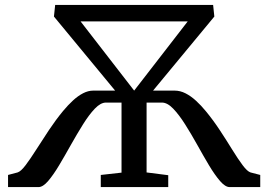

<svg xmlns="http://www.w3.org/2000/svg" viewBox="-20 -763 1094 783"><path d="M12.8 0V-49.5L51.7 -59.8Q65.2 -63.9 84.6 -89.6Q103.9 -115.3 128 -153.2Q152 -191 179.8 -232.8Q207.6 -274.5 237.1 -310.2Q257 -334.2 277.4 -353Q297.8 -371.9 318.8 -382.7Q339.8 -393.5 360.3 -393.5H449.5L200 -695.5L205 -743H849.1L854.1 -695.5L604.2 -393.5H692.1Q714.8 -393.5 736.6 -382.4Q758.4 -371.4 779.5 -352Q800.6 -332.7 820.6 -308.1Q850 -272.4 877.1 -231.1Q904.2 -189.9 927.4 -152.2Q950.7 -114.5 969.6 -89.2Q988.5 -63.9 1001.7 -59.8L1041.3 -49.5V0H916.6Q898.8 0 877.2 -24.9Q855.7 -49.9 832.2 -89.1Q808.8 -128.4 784.4 -172.4Q759.9 -216.4 735.1 -255.6Q710.3 -294.9 686.4 -319.8Q662.5 -344.7 640.3 -344.7H577.8V-59.8L666.1 -48.5V0H391V-49.5L475.6 -59V-344.7H412.1Q390.3 -344.7 366.6 -319.8Q342.9 -294.9 318.4 -255.6Q293.9 -216.4 269.2 -172.4Q244.6 -128.4 221.2 -89.1Q197.7 -49.9 176.4 -24.9Q155.1 0 136.8 0ZM308.6 -675.7 527.1 -393.5 745.5 -675.7Z"/></svg>

Font: Merriweather 7pt Light
Style: Regular
Weight: 300
Designer: Eben Sorkin
Foundry: Eben Sorkin
Version: Version 2.200;gftools[0.9.31]